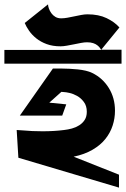

<svg xmlns="http://www.w3.org/2000/svg" viewBox="-29 -774 580 885"><path d="M266.6 -174.8Q284.2 -176.8 302.2 -181.6Q320.3 -186.5 335.9 -196.3Q351.6 -206.1 361.3 -221.2Q371.1 -236.3 371.1 -258.8Q371.1 -286.1 357.4 -304.2Q343.8 -322.3 326.2 -332Q308.6 -341.8 291 -345.7Q273.4 -349.6 265.6 -349.6L253.9 -350.6L198.2 -300.8L276.4 -293L257.8 -241.2H62.5L214.8 -458H234.4H256.8Q272.5 -458 291.5 -457Q310.5 -456.1 329.6 -454.1Q348.6 -452.1 365.7 -448.2Q382.8 -444.3 396.5 -437.5Q444.3 -414.1 472.7 -368.2Q501 -322.3 501 -263.7Q501 -228.5 490.2 -195.3Q479.5 -162.1 457 -133.8Q434.6 -105.5 397.9 -84Q361.3 -62.5 310.5 -51.8L519.5 31.2V90.8L55.7 -46.9L47.9 -174.8L76.2 -172.9Q96.7 -170.9 120.1 -169.9Q143.6 -168.9 167 -168.9Q220.7 -168.9 266.6 -174.8ZM437.5 -544.9H531.2V-480.5H-8.8V-543.9H437.5Q435.5 -547.9 431.2 -553.7Q426.8 -559.6 419.4 -565.4Q412.1 -571.3 400.4 -575.2Q388.7 -579.1 372.1 -579.1Q360.4 -579.1 344.7 -576.2Q329.1 -573.2 312.5 -569.8Q295.9 -566.4 279.3 -563.5Q262.7 -560.5 250 -560.5Q213.9 -560.5 186 -570.8Q158.2 -581.1 138.2 -597.2Q118.2 -613.3 105 -632.3Q91.8 -651.4 85 -668L192.4 -753.9Q192.4 -746.1 196.3 -734.9Q200.2 -723.6 207.5 -713.4Q214.8 -703.1 226.1 -696.3Q237.3 -689.5 252.9 -689.5Q266.6 -689.5 282.2 -692.4Q297.9 -695.3 314 -698.7Q330.1 -702.1 345.7 -705.1Q361.3 -708 374 -708Q425.8 -708 462.4 -690.4Q499 -672.9 521.5 -647.5L438.5 -545.9Z"/></svg>

Font: Shorif Bongobondhu ANSI V2
Style: Regular
Weight: 400
Designer: Shorif Uddin Shishir, Shorif art & Design, e-mail : shorifart@gmail.com, facebook : Shorif2001
Foundry: Lipighor Font Foundry
Version: Designed By Shorif Uddin Shishir | Build By Niladri Shekhar 